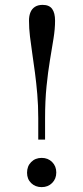

<svg xmlns="http://www.w3.org/2000/svg" viewBox="-20 -757 342 788"><path d="M137 -184V-272Q137 -324 133 -370.5Q129 -417 123.5 -458.5Q118 -500 112.5 -537Q107 -574 103 -607.5Q99 -641 99 -672Q99 -692 105 -706.5Q111 -721 123.5 -729Q136 -737 155 -737Q182 -737 194 -720.5Q206 -704 206 -672Q206 -638 199.5 -598Q193 -558 185 -510Q177 -462 171 -403Q165 -344 165 -271V-184ZM151 11Q125 11 108 -5.5Q91 -22 91 -48Q91 -75 108 -92Q125 -109 151 -109Q177 -109 194 -92Q211 -75 211 -49Q211 -23 194 -6Q177 11 151 11Z"/></svg>

Font: Literata 60pt Light
Style: Regular
Weight: 300
Designer: Latin by Veronika Burian and Jose Scaglione. Greek by Irene Vlachou. Cyrillic by Vera Evstafieva.
Foundry: TypeTogether
Version: Version 3.103;gftools[0.9.29]